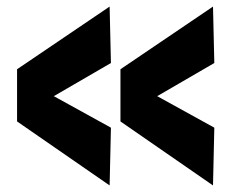

<svg xmlns="http://www.w3.org/2000/svg" viewBox="-20 -565 706 585"><path d="M32 -195V-354L314 -545L318 -373L144 -272L318 -176L314 0ZM347 -195V-354L629 -545L633 -373L459 -272L633 -176L629 0Z"/></svg>

Font: Georama Extended
Style: Bold
Weight: 700
Width: 7
Designer: Jean-Baptiste Levee
Foundry: Production Type
Version: Version 1.000